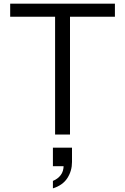

<svg xmlns="http://www.w3.org/2000/svg" viewBox="-20 -740 688 1056"><path d="M283 0V-648H36V-720H612V-648H365V0ZM271 296V255Q298 244 314 223Q330 202 330 169L359 174H271V72H376V151Q376 200 350.5 239.5Q325 279 271 296Z"/></svg>

Font: Instrument Sans
Style: Regular
Weight: 400
Designer: Rodrigo Fuenzalida
Foundry: fragTYPE
Version: Version 1.000;gftools[0.9.28]